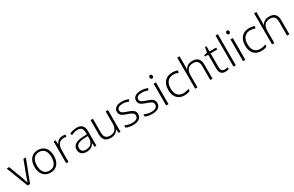

<svg xmlns="http://www.w3.org/2000/svg" viewBox="228 -2407 6230 4064"><g transform="rotate(-30 3343.0 -375.0)"><path d="M204 0H265L469 -532H409L277 -179C261 -136 245 -90 236 -57H233C224 -90 209 -136 193 -179L61 -532H0Z M1002 -267C1002 -432 919 -542 767 -542C617 -542 526 -439 526 -267C526 -99 616 10 763 10C918 10 1002 -100 1002 -267ZM585 -267C585 -408 646 -493 766 -493C891 -493 943 -399 943 -267C943 -131 888 -39 764 -39C642 -39 585 -130 585 -267Z M1366 -541C1286 -541 1231 -493 1204 -433H1201L1195 -532H1147V0H1204V-292C1204 -411 1266 -489 1363 -489C1387 -489 1408 -486 1429 -480L1438 -533C1417 -538 1392 -541 1366 -541Z M1709 -541C1645 -541 1584 -523 1534 -499L1552 -453C1603 -478 1652 -493 1707 -493C1788 -493 1831 -454 1831 -349V-312L1734 -307C1568 -300 1480 -245 1480 -139C1480 -43 1543 10 1645 10C1744 10 1793 -30 1831 -90H1834L1844 0H1887V-358C1887 -485 1829 -541 1709 -541ZM1741 -265 1831 -269V-217C1830 -105 1766 -38 1655 -38C1583 -38 1540 -73 1540 -139C1540 -219 1606 -259 1741 -265Z M2476 -532H2419V-242C2419 -107 2361 -39 2244 -39C2154 -39 2107 -87 2107 -189V-532H2050V-184C2050 -53 2114 10 2237 10C2328 10 2389 -33 2418 -91H2421L2430 0H2476Z M2988 -141C2988 -235 2913 -264 2818 -297C2726 -329 2674 -345 2674 -408C2674 -464 2723 -494 2807 -494C2860 -494 2914 -480 2955 -462L2976 -509C2930 -529 2874 -542 2810 -542C2694 -542 2619 -492 2619 -406C2619 -313 2687 -287 2786 -253C2882 -220 2932 -196 2932 -137C2932 -76 2888 -38 2783 -38C2720 -38 2658 -56 2611 -79V-24C2650 -5 2708 10 2782 10C2913 10 2988 -45 2988 -141Z M3457 -141C3457 -235 3382 -264 3287 -297C3195 -329 3143 -345 3143 -408C3143 -464 3192 -494 3276 -494C3329 -494 3383 -480 3424 -462L3445 -509C3399 -529 3343 -542 3279 -542C3163 -542 3088 -492 3088 -406C3088 -313 3156 -287 3255 -253C3351 -220 3401 -196 3401 -137C3401 -76 3357 -38 3252 -38C3189 -38 3127 -56 3080 -79V-24C3119 -5 3177 10 3251 10C3382 10 3457 -45 3457 -141Z M3620 -729C3595 -729 3581 -713 3581 -686C3581 -658 3595 -642 3620 -642C3645 -642 3659 -658 3659 -686C3659 -713 3645 -729 3620 -729ZM3648 -532H3591V0H3648Z M4037 10C4095 10 4140 -1 4174 -18V-69C4136 -53 4090 -41 4037 -41C3910 -41 3852 -131 3852 -264C3852 -405 3922 -491 4048 -491C4085 -491 4129 -482 4165 -467L4181 -516C4146 -532 4100 -542 4049 -542C3896 -542 3793 -443 3793 -263C3793 -91 3881 10 4037 10Z M4357 -517V-760H4300V0H4357V-290C4357 -424 4414 -493 4532 -493C4621 -493 4669 -446 4669 -344V0H4725V-348C4725 -482 4659 -542 4537 -542C4447 -542 4385 -499 4357 -440H4353C4355 -465 4357 -489 4357 -517Z M5046 -39C4985 -39 4957 -77 4957 -151V-486H5120V-532H4957V-659H4920L4900 -537L4821 -518V-486H4900V-148C4900 -37 4950 10 5039 10C5072 10 5103 3 5123 -5V-51C5104 -44 5076 -39 5046 -39Z M5293 0V-760H5236V0Z M5498 -729C5473 -729 5459 -713 5459 -686C5459 -658 5473 -642 5498 -642C5523 -642 5537 -658 5537 -686C5537 -713 5523 -729 5498 -729ZM5526 -532H5469V0H5526Z M5915 10C5973 10 6018 -1 6052 -18V-69C6014 -53 5968 -41 5915 -41C5788 -41 5730 -131 5730 -264C5730 -405 5800 -491 5926 -491C5963 -491 6007 -482 6043 -467L6059 -516C6024 -532 5978 -542 5927 -542C5774 -542 5671 -443 5671 -263C5671 -91 5759 10 5915 10Z M6235 -517V-760H6178V0H6235V-290C6235 -424 6292 -493 6410 -493C6499 -493 6547 -446 6547 -344V0H6603V-348C6603 -482 6537 -542 6415 -542C6325 -542 6263 -499 6235 -440H6231C6233 -465 6235 -489 6235 -517Z"/></g></svg>

Font: Noto Sans Myanmar UI Light
Style: Regular
Weight: 300
Designer: Monotype Design Team
Foundry: Monotype Imaging Inc.
Version: Version 2.103